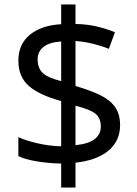

<svg xmlns="http://www.w3.org/2000/svg" viewBox="-20 -779 612 857"><path d="M253 -49Q198 -50 146 -58.5Q94 -67 62 -82V-167Q96 -151 149 -139Q202 -127 253 -126V-328Q154 -355 108 -396Q62 -437 62 -508Q62 -582 113.5 -624Q165 -666 253 -671V-759H317V-672Q370 -671 413.5 -660.5Q457 -650 493 -635L466 -561Q434 -574 395.5 -583.5Q357 -593 317 -596V-395Q383 -376 427 -354.5Q471 -333 493.5 -301.5Q516 -270 516 -220Q516 -150 464 -106.5Q412 -63 317 -53V58H253ZM253 -594Q199 -590 173.5 -569Q148 -548 148 -515Q148 -475 170.5 -453.5Q193 -432 253 -417ZM317 -131Q376 -137 403 -158.5Q430 -180 430 -214Q430 -252 406 -271.5Q382 -291 317 -307Z"/></svg>

Font: Noto Sans Tifinagh APT
Style: Regular
Weight: 400
Designer: JamraPatel
Foundry: JamraPatel LLC
Version: Version 2.006; ttfautohint (v1.8.4.7-5d5b)